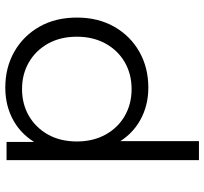

<svg xmlns="http://www.w3.org/2000/svg" viewBox="-43 -527 764 718"><g transform="rotate(-90 339.0 -168.0)"><path d="M370 4.7Q302.4 4.7 247.2 -26.5Q192.1 -57.8 159.6 -117.6Q127.1 -177.5 127.1 -262.5Q127.1 -348.6 159 -408.2Q190.9 -467.7 246.1 -499Q301.2 -530.2 370 -530.2Q445.5 -530.2 504.8 -496.4Q564 -462.6 598.2 -402.5Q632.3 -342.4 632.3 -262.5Q632.3 -183.1 598.2 -123Q564 -62.9 504.8 -29.1Q445.5 4.7 370 4.7ZM99.1 194V-525.5H167.3V-367.2L160.1 -261.5L170.1 -155.8V194ZM364.9 -57.9Q420.7 -57.9 465 -83.3Q509.2 -108.7 535 -155.2Q560.7 -201.7 560.7 -262.5Q560.7 -324.3 535 -370.3Q509.2 -416.3 465 -442Q420.7 -467.6 364.9 -467.6Q309.1 -467.6 264.8 -442Q220.5 -416.3 194.7 -370.3Q169 -324.3 169 -262.5Q169 -201.7 194.7 -155.2Q220.5 -108.7 264.8 -83.3Q309.1 -57.9 364.9 -57.9Z"/></g></svg>

Font: Montserrat Thin
Style: Regular
Weight: 100
Designer: Julieta Ulanovsky
Foundry: Julieta Ulanovsky
Version: Version 9.000